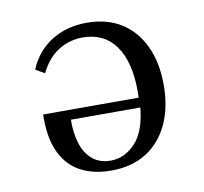

<svg xmlns="http://www.w3.org/2000/svg" viewBox="-58 -486 597 561"><g transform="rotate(-10 241.0 -205.0)"><path d="M233.1 -424.2Q291.9 -424.2 334.3 -398Q376.6 -371.8 400 -322.6Q423.4 -273.4 423.4 -206.5Q423.4 -139.5 400 -89.9Q376.6 -40.3 333.5 -13.3Q290.3 13.7 229 13.7Q177.4 13.7 139.1 -6.5Q100.8 -26.6 80.2 -70.2Q59.7 -113.7 61.3 -182.3H375.8L376.6 -153.2H138.7Q137.9 -114.5 147.6 -83.1Q157.3 -51.6 178.6 -33.5Q200 -15.3 233.1 -15.3Q275 -15.3 307.3 -50.4Q339.5 -85.5 345.2 -160.5L343.5 -162.1Q344.4 -171.8 344.8 -181.9Q345.2 -191.9 345.2 -201.6Q345.2 -288.7 311.3 -336.3Q277.4 -383.9 213.7 -383.9Q174.2 -383.9 141.5 -363.3Q108.9 -342.7 87.9 -300L61.3 -315.3Q82.3 -366.9 127.4 -395.6Q172.6 -424.2 233.1 -424.2Z"/></g></svg>

Font: Playfair 5pt SemiExpanded Light Light
Style: Regular
Weight: 300
Version: Version 2.203